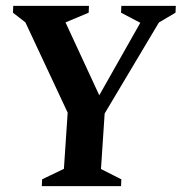

<svg xmlns="http://www.w3.org/2000/svg" viewBox="-20 -632 617 652"><path d="M122 0 123 -23.1 197 -58.6 209.8 -249.4 66.3 -555.9 24 -588.9 25 -612H282.1L281.1 -588.9L202.5 -555.9L317.1 -308.4L456.4 -554.6L391.1 -588.9L392.1 -612H577L576 -588.9L519.6 -555.6L335.4 -246.6L322.9 -58L392.1 -23L391.1 0Z"/></svg>

Font: Ancizar Serif Light
Style: Italic
Weight: 300
Italic angle: -4°
Designer: Cesar Puertas, Viviana Monsalve, Julian Moncada, Julian Prieto, Jose Castro, Felipe Aragon, Mariel Hernandez, Sara Alarc
Version: Version 8.100